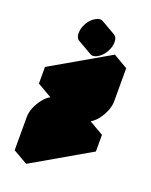

<svg xmlns="http://www.w3.org/2000/svg" viewBox="-165 -946 851 1083"><g transform="rotate(20 260.0 -404.5)"><path d="M130 -150Q130 -177 142 -206.5Q154 -236 174 -261.5Q194 -287 217 -300L390 -400V-500L130 -350V-450L476 -650V-450Q476 -424 464 -394Q452 -364 432.5 -338.5Q413 -313 390 -300L217 -200V-100L476 -250V-150L130 50ZM303 -660Q277 -645 259.5 -655Q242 -665 242 -695Q242 -725 259.5 -755Q277 -785 303 -800Q329 -815 346.5 -805Q364 -795 364 -765Q364 -735 346.5 -705Q329 -675 303 -660ZM390 -500V-400L303 -450V-550ZM476 -250 217 -100 130 -150 390 -300ZM390 -400 217 -300Q194 -287 174 -261.5Q154 -236 142 -206.5Q130 -177 130 -150V50L43 0V-200Q43 -227 55 -256.5Q67 -286 87 -311.5Q107 -337 130 -350L303 -450ZM476 -650 130 -450 43 -500 390 -700ZM130 -450V-350L43 -400V-500ZM347 -805Q329 -815 303 -800Q277 -785 259.5 -755Q242 -725 242 -695Q242 -665 260 -655L173 -705Q156 -715 156 -745Q156 -775 173 -805Q190 -835 217 -850Q243 -865 260 -855Z"/></g></svg>

Font: Nabla Normal
Style: Regular
Weight: 400
Designer: Arthur Reinders Folmer
Version: Version 1.000